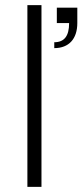

<svg xmlns="http://www.w3.org/2000/svg" viewBox="-20 -730 322 750"><path d="M87 0H142V-710H87ZM192 -565V-542C249 -542 282 -578 282 -640V-700H202V-640H250C250 -589 231 -565 192 -565Z"/></svg>

Font: Uncut Sans Light
Style: Regular
Weight: 300
Designer: Kasper Nordkvist
Foundry: UNCUT.wtf
Version: Version 1.304;Glyphs 3.2 (3246)